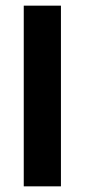

<svg xmlns="http://www.w3.org/2000/svg" viewBox="-20 -659 300 679"><path d="M195.5 -639V0H64V-639Z"/></svg>

Font: Anek Kannada Medium SemiBold
Style: Regular
Weight: 600
Version: Version 1.003